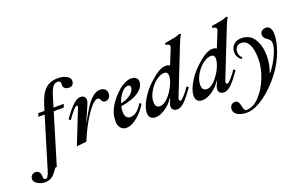

<svg xmlns="http://www.w3.org/2000/svg" viewBox="-304 -1198 3084 1967"><g transform="rotate(-20 1238.5 -214.0)"><path d="M539 -634Q539 -613 525.5 -596.5Q512 -580 486 -580Q455 -580 439 -594Q423 -608 423 -634L424 -651Q424 -663 415 -670Q406 -677 391 -677Q366 -677 349 -661Q332 -645 318 -612Q304 -579 286 -517L264 -443H376L361 -407H253L88 138Q75 138 67.5 146.5Q60 155 44 178Q-2 247 -75 247Q-120 247 -157 224.5Q-194 202 -194 173Q-194 146 -177.5 130.5Q-161 115 -139 115Q-84 115 -84 187Q-84 216 -62 216Q-47 216 -35 197Q-23 178 -11 137L154 -407H85L99 -443H165L183 -501Q218 -615 270 -663Q322 -711 406 -711Q467 -711 503 -689Q539 -667 539 -634Z M497 -351Q502 -364 502 -369Q502 -381 495 -381Q481 -381 448.5 -343.5Q416 -306 387 -263L367 -276Q432 -368 476.5 -409.5Q521 -451 560 -451Q585 -451 599 -437.5Q613 -424 613 -401Q613 -384 604 -361L527 -184H529L540 -203Q579 -275 611.5 -326Q644 -377 686 -414.5Q728 -452 772 -452Q806 -452 825.5 -434Q845 -416 845 -388Q845 -358 827 -339.5Q809 -321 785 -321Q762 -321 752 -339Q750 -343 744.5 -354Q739 -365 732.5 -370Q726 -375 717 -375Q688 -375 643 -322.5Q598 -270 549 -183.5Q500 -97 461 0L353 12Z M921 -218Q914 -190 914 -159Q914 -82 975 -82Q1007 -82 1041 -107.5Q1075 -133 1106 -185L1125 -173Q1082 -98 1017 -45Q952 8 899 8Q857 8 834.5 -20.5Q812 -49 812 -94Q812 -181 859.5 -257Q907 -333 979 -394Q1012 -421 1046.5 -436.5Q1081 -452 1108 -452Q1144 -452 1163.5 -435.5Q1183 -419 1183 -393Q1183 -336 1120.5 -288.5Q1058 -241 921 -218ZM929 -247Q977 -256 1012 -276.5Q1047 -297 1064.5 -321Q1082 -345 1082 -366Q1082 -393 1056 -393Q1019 -393 983.5 -350Q948 -307 929 -247Z M1143 -64Q1143 -122 1188.5 -201Q1234 -280 1303 -345Q1358 -396 1403 -424Q1448 -452 1489 -452Q1515 -452 1533 -439L1601 -607Q1605 -616 1605 -625Q1605 -641 1585 -648L1560 -655L1565 -673L1599 -679Q1646 -686 1674.5 -692.5Q1703 -699 1734 -712L1748 -705Q1727 -670 1703 -608L1504 -106Q1498 -93 1498 -81Q1498 -73 1501.5 -68.5Q1505 -64 1512 -64Q1525 -64 1558.5 -102Q1592 -140 1618 -180L1638 -167Q1576 -76 1532.5 -34Q1489 8 1452 8Q1423 8 1408 -6Q1393 -20 1393 -43Q1393 -60 1400 -77L1420 -126H1415Q1381 -70 1322.5 -31Q1264 8 1216 8Q1143 8 1143 -64ZM1489 -346Q1489 -389 1447 -389Q1422 -389 1390 -372Q1358 -355 1331 -328Q1293 -288 1269 -240Q1245 -192 1245 -147Q1245 -83 1296 -83Q1337 -83 1382 -129Q1427 -175 1458 -238.5Q1489 -302 1489 -346Z M1653 -64Q1653 -122 1698.5 -201Q1744 -280 1813 -345Q1868 -396 1913 -424Q1958 -452 1999 -452Q2025 -452 2043 -439L2111 -607Q2115 -616 2115 -625Q2115 -641 2095 -648L2070 -655L2075 -673L2109 -679Q2156 -686 2184.5 -692.5Q2213 -699 2244 -712L2258 -705Q2237 -670 2213 -608L2014 -106Q2008 -93 2008 -81Q2008 -73 2011.5 -68.5Q2015 -64 2022 -64Q2035 -64 2068.5 -102Q2102 -140 2128 -180L2148 -167Q2086 -76 2042.5 -34Q1999 8 1962 8Q1933 8 1918 -6Q1903 -20 1903 -43Q1903 -60 1910 -77L1930 -126H1925Q1891 -70 1832.5 -31Q1774 8 1726 8Q1653 8 1653 -64ZM1999 -346Q1999 -389 1957 -389Q1932 -389 1900 -372Q1868 -355 1841 -328Q1803 -288 1779 -240Q1755 -192 1755 -147Q1755 -83 1806 -83Q1847 -83 1892 -129Q1937 -175 1968 -238.5Q1999 -302 1999 -346Z M1972 200Q1972 170 1988 154Q2004 138 2027 138Q2053 138 2063.5 154Q2074 170 2080 201Q2086 229 2093 242.5Q2100 256 2119 256Q2188 256 2255 186Q2322 116 2364.5 10Q2407 -96 2407 -195Q2407 -299 2377.5 -353.5Q2348 -408 2297 -408Q2263 -408 2244.5 -386.5Q2226 -365 2226 -333Q2226 -314 2234 -296Q2242 -278 2258 -265L2246 -251Q2222 -266 2209 -291Q2196 -316 2196 -343Q2196 -388 2227 -420.5Q2258 -453 2313 -453Q2408 -453 2453.5 -377.5Q2499 -302 2499 -195Q2499 -147 2490 -101Q2481 -55 2466 -20L2470 -18Q2497 -46 2527 -97Q2557 -148 2578 -201Q2599 -254 2599 -289Q2599 -318 2588.5 -331Q2578 -344 2555 -360Q2523 -380 2523 -412Q2523 -440 2542.5 -454Q2562 -468 2587 -468Q2615 -468 2631.5 -444Q2648 -420 2648 -375Q2648 -300 2612.5 -199Q2577 -98 2509 -3Q2452 75 2381.5 141Q2311 207 2240 245.5Q2169 284 2111 284Q2049 284 2010.5 261Q1972 238 1972 200Z"/></g></svg>

Font: Ibarra Real Nova
Style: Bold Italic
Weight: 700
Italic angle: -22°
Designer: Jose Maria Ribagorda & Octavio Pardo
Foundry: Octavio Pardo
Version: Version 1.014